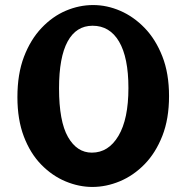

<svg xmlns="http://www.w3.org/2000/svg" viewBox="-20 -728 738 761"><path d="M346 13Q293 13 240 -9Q187 -31 143.5 -75.5Q100 -120 74.5 -187Q49 -254 49 -343Q49 -435 75 -503Q101 -571 144.5 -617Q188 -663 241 -685.5Q294 -708 349 -708Q404 -708 457 -685Q510 -662 553.5 -617Q597 -572 623.5 -504.5Q650 -437 650 -347Q650 -257 623.5 -189.5Q597 -122 553 -77Q509 -32 455 -9.5Q401 13 346 13ZM344 -123Q410 -123 449.5 -189.5Q489 -256 489 -379Q489 -500 452 -563Q415 -626 347 -626Q282 -626 248 -563.5Q214 -501 214 -378Q214 -247 249.5 -185Q285 -123 344 -123Z"/></svg>

Font: Marhey Medium
Style: Regular
Weight: 500
Designer: Nur Syamsi & Bustanul Arifin
Foundry: Namelatype
Version: Version 1.000